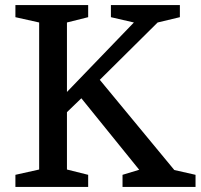

<svg xmlns="http://www.w3.org/2000/svg" viewBox="-20 -740 794 760"><path d="M245 -651V-376L510 -651L419 -672V-720H692V-672L604 -651L375 -424L670 -67L754 -48V0H465V-48L531 -68L302 -351L245 -296V-69L329 -48V0H41V-48L135 -69V-651L41 -672V-720H329V-672Z"/></svg>

Font: Domine Medium
Style: Regular
Weight: 500
Designer: Pablo Impallari, Rodrigo Fuenzalida, Brenda Gallo
Foundry: Pablo Impallari, Rodrigo Fuenzalida, Brenda Gallo
Version: Version 2.000